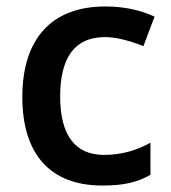

<svg xmlns="http://www.w3.org/2000/svg" viewBox="-20 -570 535 600"><path d="M299.8 9.8C366.2 9.8 409.2 0 450.2 -23.9V-124C404.8 -98.6 356.4 -85.9 305.2 -85.9C215.3 -85.9 168 -147 168 -268.1C168 -392.1 214.8 -454.1 308.1 -454.1C339.8 -454.1 379.9 -444.8 428.2 -425.8L462.9 -518.1C417.5 -539.1 366.2 -549.8 309.1 -549.8C141.1 -549.8 49.8 -448.7 49.8 -267.1C49.8 -88.9 136.2 9.8 299.8 9.8Z"/></svg>

Font: Samim Medium
Style: Regular
Weight: 500
Foundry: DejaVu fonts team - Redesigned by Saber Rastikerdar
Version: Version 4.0.5